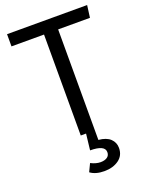

<svg xmlns="http://www.w3.org/2000/svg" viewBox="-169 -773 849 1097"><g transform="rotate(-20 256.0 -225.0)"><path d="M298.8 58.1Q346.7 62.5 370.4 85.2Q394 107.9 394 141.1Q394 187 358.9 212.4Q323.7 237.8 271 237.8Q217.8 237.8 186 213.9L209 166Q240.2 182.1 268.1 182.1Q292.5 182.1 307.9 171.9Q323.2 161.6 323.2 141.1Q323.2 98.1 233.9 98.1L245.1 0H212.9V-613.8H15.1V-688H502L492.2 -613.8H298.8Z"/></g></svg>

Font: Fira Sans Book
Style: Regular
Weight: 350
Designer: Carrois Corporate & Edenspiekermann AG
Foundry: Carrois Corporate GbR & Edenspiekermann AG
Version: Version 4.203;PS 004.203;hotconv 1.0.88;makeotf.lib2.5.64775